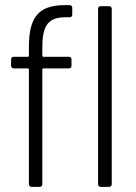

<svg xmlns="http://www.w3.org/2000/svg" viewBox="-20 -724 528 744"><path d="M92 -541V-508C92 -506 90 -504 88 -504H33C27 -504 23 -500 23 -494V-469C23 -463 27 -459 33 -459H88C90 -459 92 -457 92 -455V-10C92 -4 96 0 102 0H134C140 0 144 -4 144 -10V-455C144 -457 146 -459 148 -459H247C253 -459 257 -463 257 -469V-494C257 -500 253 -504 247 -504H148C146 -504 144 -506 144 -508V-539C144 -617 161 -657 232 -657H250C256 -657 260 -661 260 -667V-694C260 -700 256 -704 250 -704H230C124 -704 92 -651 92 -541ZM360 -690V-10C360 -4 364 0 370 0H403C409 0 413 -4 413 -10V-690C413 -696 409 -700 403 -700H370C364 -700 360 -696 360 -690Z"/></svg>

Font: Barlow Semi Condensed Light
Style: Regular
Weight: 300
Width: 4
Designer: Jeremy Tribby
Foundry: Tribby Type
Version: Version 1.422;hotconv 1.0.109;makeotfexe 2.5.65596